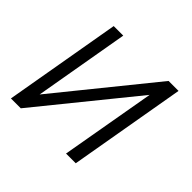

<svg xmlns="http://www.w3.org/2000/svg" viewBox="-134 -673 819 819"><g transform="rotate(45 275.0 -264.0)"><path d="M101.1 -98.6 175.8 -528.3H118.2L26.4 0H85.9L434.1 -429.2L358.9 0H417.5L509.3 -528.3H449.2Z"/></g></svg>

Font: Roboto Light
Style: Italic
Weight: 300
Italic angle: -12°
Designer: Google
Version: Version 2.137; 2017